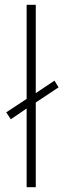

<svg xmlns="http://www.w3.org/2000/svg" viewBox="-20 -780 264 800"><path d="M91 0H129V-353L224 -416L207 -444L129 -392V-760H91V-368L6 -312L25 -283L91 -328Z"/></svg>

Font: Noto Sans Arabic ExtLt
Style: Regular
Weight: 200
Designer: Monotype Design Team, Nadine Chahine, Nizar Qandah and Khaled Hosny
Foundry: Monotype Imaging Inc.
Version: Version 2.012